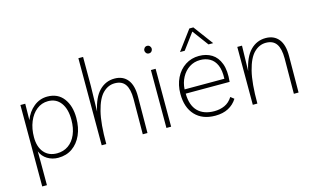

<svg xmlns="http://www.w3.org/2000/svg" viewBox="-105 -1058 2604 1576"><g transform="rotate(-15 1196.5 -270.0)"><path d="M82 200V-492H123L121 -353Q146 -420 197 -461Q248 -502 312 -502Q401 -502 449.5 -438Q498 -374 498 -272Q498 -189 470 -126.5Q442 -64 391.5 -28.5Q341 7 271 7Q221 7 180 -18Q139 -43 121 -88L122 0V200ZM271 -31Q326 -31 367.5 -60Q409 -89 432 -142.5Q455 -196 455 -267Q455 -359 416 -411.5Q377 -464 308 -464Q254 -464 211.5 -430.5Q169 -397 145 -338.5Q121 -280 121 -207Q121 -125 161 -78Q201 -31 271 -31Z M641 0V-740H681V-492L676 -277Q700 -393 754 -447.5Q808 -502 883 -502Q955 -502 994 -453Q1033 -404 1032 -309L1030 0H990L992 -301Q992 -383 964 -423.5Q936 -464 875 -464Q819 -464 774.5 -420Q730 -376 704.5 -274.5Q679 -173 680 0Z M1231 -492V0H1191V-492ZM1211 -628Q1197 -628 1188.5 -638Q1180 -648 1180 -660Q1180 -672 1189 -682Q1198 -692 1211 -692Q1226 -692 1234.5 -682Q1243 -672 1243 -660Q1243 -648 1234.5 -638Q1226 -628 1211 -628Z M1606 7Q1497 7 1435.5 -58.5Q1374 -124 1374 -240Q1374 -316 1403.5 -375.5Q1433 -435 1484.5 -468.5Q1536 -502 1601 -502Q1663 -502 1709 -473.5Q1755 -445 1777.5 -385Q1800 -325 1790 -231H1417Q1418 -132 1467.5 -81.5Q1517 -31 1608 -31Q1656 -31 1696 -49Q1736 -67 1763 -110L1792 -87Q1764 -42 1717.5 -17.5Q1671 7 1606 7ZM1602 -467Q1550 -467 1509.5 -440.5Q1469 -414 1444.5 -368.5Q1420 -323 1417 -267H1755Q1758 -338 1739 -382Q1720 -426 1684 -446.5Q1648 -467 1602 -467ZM1742 -573H1702L1601 -709L1500 -573H1460L1584 -740H1618Z M1925 0V-492H1965L1960 -277Q1984 -393 2038 -447.5Q2092 -502 2167 -502Q2239 -502 2278 -453Q2317 -404 2316 -309L2314 0H2274L2276 -301Q2276 -383 2248 -423.5Q2220 -464 2159 -464Q2103 -464 2058.5 -420Q2014 -376 1988.5 -274.5Q1963 -173 1964 0Z"/></g></svg>

Font: Livvic ExtraLight
Style: Regular
Weight: 275
Designer: Jacques Le Bailly, Baron von Fonthausen
Version: Version 1.001; ttfautohint (v1.8.2)